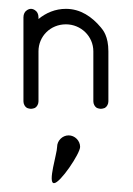

<svg xmlns="http://www.w3.org/2000/svg" viewBox="-20 -246 300 434"><path d="M161.1 86C161.1 72 149.1 60 135.1 60C121.1 60 109.1 72 109.1 86C109.1 101 87.1 168 102.1 168C116.1 168 161.1 101 161.1 86ZM129 -226C105 -226 84 -217 67 -203V-207C67 -214 64 -220 59 -223C56 -225 53 -226 50 -226C47 -226 44 -225 41 -223C36 -220 33 -214 33 -207V-150V-130V-17C33 -11 36 -5 41 -2C44 -1 47 0 50 0C53 0 56 -1 59 -2C64 -5 67 -11 67 -17V-130C67 -164 94 -191 129 -191C163 -191 191 -164 191 -130V-17C191 -11 194 -5 199 -2C202 -1 205 0 208 0C211 0 214 -1 217 -2C222 -5 225 -11 225 -17V-130C225 -164 213 -178 208 -184C188 -208 162 -226 129 -226Z"/></svg>

Font: LetsTrace
Style: basic
Weight: 500
Version: Version 002.000